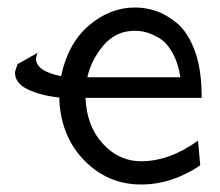

<svg xmlns="http://www.w3.org/2000/svg" viewBox="-20 -481 588 512"><path d="M20 -287Q20 -292 27 -310L80 -340Q76 -328 76 -325Q76 -291 143 -278Q161 -365 217 -413Q273 -461 340 -461Q369 -461 396.5 -451.5Q424 -442 451 -420Q478 -398 496 -354.5Q514 -311 517 -251L518 -220H208Q211 -145 254 -98Q297 -51 356 -51Q432 -51 508 -106L514 -40Q438 11 356 11Q267 11 204 -54Q141 -119 138 -221Q89 -226 54.5 -242.5Q20 -259 20 -287ZM213 -275H461Q455 -314 439.5 -341Q424 -368 404.5 -379.5Q385 -391 369.5 -395Q354 -399 340 -399Q289 -399 256 -360Q223 -321 213 -275Z"/></svg>

Font: CMU Sans Serif
Style: Medium
Weight: 500
Version: Version 0.7.0